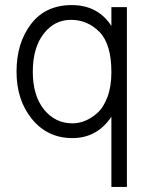

<svg xmlns="http://www.w3.org/2000/svg" viewBox="-20 -535 595 755"><path d="M479 200H418V-76Q362 8 264.5 8Q167 8 106 -66.5Q45 -141 45 -253.5Q45 -366 102 -440.5Q159 -515 262 -515Q365 -515 418 -433V-507H479ZM265 -50Q316 -50 362 -90Q387 -112 402.5 -153.5Q418 -195 418 -251Q418 -362 371 -409.5Q324 -457 259 -457Q194 -457 151.5 -402Q109 -347 109 -253Q109 -159 153 -104.5Q197 -50 265 -50Z"/></svg>

Font: Hind Mysuru Light
Style: Regular
Weight: 300
Designer: Manushi Parikh, Hitesh Malaviya
Foundry: Indian Type Foundry
Version: Version 0.703;PS 1.0;hotconv 1.0.86;makeotf.lib2.5.63406